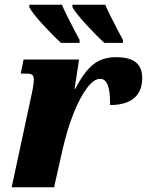

<svg xmlns="http://www.w3.org/2000/svg" viewBox="-20 -786 617 806"><path d="M113 -391Q114 -396 118 -416.5Q122 -437 122 -454Q122 -465 116 -471Q110 -477 94 -477H67L79 -536H312L293 -413H296Q333 -485 371.5 -515.5Q410 -546 467 -546Q523 -546 550 -524.5Q577 -503 577 -459Q577 -402 542 -373.5Q507 -345 442 -345Q443 -399 433 -427Q423 -455 400 -455Q374 -455 344.5 -415.5Q315 -376 289 -310.5Q263 -245 245 -168L207 0H29ZM103 -756V-766H240Q254 -732 295 -654L314 -619V-606H236Q202 -637 158.5 -684.5Q115 -732 103 -756ZM284 -756V-766H422Q436 -732 477 -654L496 -619V-606H418Q384 -637 340.5 -684.5Q297 -732 284 -756Z"/></svg>

Font: Noto Serif NarrowBlack
Style: Italic
Weight: 900
Width: 4
Italic angle: -12°
Designer: Monotype Design Team
Foundry: Monotype Imaging Inc.
Version: Version 1.001